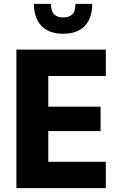

<svg xmlns="http://www.w3.org/2000/svg" viewBox="-20 -980 588 1000"><path d="M531.2 -137.2V0H65.4V-721.7H531.2V-584H231.4V-424.3H503.9V-297.4H231.4V-137.2ZM460.4 -960Q460.4 -885.7 421.6 -845Q382.8 -804.2 309.1 -804.2Q235.4 -804.2 196 -845Q156.7 -885.7 156.7 -960H245.6Q245.6 -921.9 262 -905.5Q278.3 -889.2 309.1 -889.2Q340.3 -889.2 356.7 -905.5Q373 -921.9 373 -960Z"/></svg>

Font: Estedad-FD ExtraBold
Style: Regular
Weight: 800
Designer: Amin Abedi
Version: Version 7.3